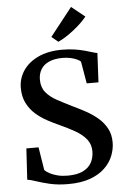

<svg xmlns="http://www.w3.org/2000/svg" viewBox="-64 -1035 710 1090"><g transform="rotate(-5 291.0 -490.0)"><path d="M280 11Q221.5 11 175.5 0.2Q129.5 -10.5 98 -21.5Q66.5 -32.5 50 -34L60.5 -211.5H130L151 -80Q162 -69 180.8 -59.2Q199.5 -49.5 224.8 -43.2Q250 -37 281 -37Q334.5 -37 368 -53.2Q401.5 -69.5 417 -98Q432.5 -126.5 432.5 -162.5Q432.5 -203.5 409 -232.2Q385.5 -261 345.5 -283.8Q305.5 -306.5 254.5 -329.5Q224.5 -343 190.2 -361.5Q156 -380 126.2 -406.2Q96.5 -432.5 77.8 -469.2Q59 -506 59 -556.5Q59 -610 88.5 -654.2Q118 -698.5 174.5 -725.2Q231 -752 311.5 -752Q350.5 -752 382.5 -747Q414.5 -742 439.2 -735.2Q464 -728.5 481.5 -722.8Q499 -717 509.5 -716L501 -549.5H434L412.5 -675.5Q407 -681.5 392.5 -688.5Q378 -695.5 356.5 -700.5Q335 -705.5 308 -705.5Q262.5 -705 232 -691.2Q201.5 -677.5 186.2 -652.2Q171 -627 171 -593.5Q171 -550 193.8 -521.8Q216.5 -493.5 256.2 -471.8Q296 -450 345 -426Q379 -410 415.2 -390.2Q451.5 -370.5 482.2 -344.8Q513 -319 532.2 -284.5Q551.5 -250 551.5 -203Q551.5 -165 536.5 -127Q521.5 -89 489.2 -57.8Q457 -26.5 405.2 -7.8Q353.5 11 280 11ZM294 -799 257 -829.5 383 -989.5 459.5 -928Q445.5 -910.5 425.8 -891.5Q406 -872.5 383.2 -854.8Q360.5 -837 337.8 -822.5Q315 -808 295 -799Z"/></g></svg>

Font: Merriweather 60pt SemiBold
Style: Regular
Weight: 600
Version: Version 2.100